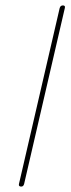

<svg xmlns="http://www.w3.org/2000/svg" viewBox="-20 -679 260 708"><path d="M58 9C64 9 67 6 69 -1L219 -649C221 -656 218 -659 212 -659C206 -659 202 -656 200 -649L50 -1C48 6 52 9 58 9Z"/></svg>

Font: Electronic
Style: ExThnIt
Weight: 100
Version: Version 1.011